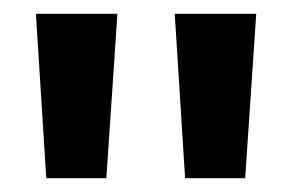

<svg xmlns="http://www.w3.org/2000/svg" viewBox="-20 -706 423 278"><path d="M32 -686 47 -448H134L150 -686ZM233 -686 248 -448H335L351 -686Z"/></svg>

Font: Karla
Style: Bold Stencil
Weight: 400
Designer: Jonathan Pinhorn
Version: Version 1.000